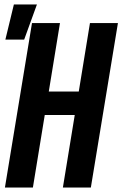

<svg xmlns="http://www.w3.org/2000/svg" viewBox="-20 -838 547 858"><path d="M2 0 123 -735H248L198 -429H332L382 -735H507L386 0H261L314 -324H180L127 0ZM4 -661 42 -818H145L88 -661Z"/></svg>

Font: Iosevka Curly Extrabold
Style: Italic
Weight: 800
Italic angle: -9°
Monospace: yes
Designer: Belleve Invis
Foundry: Belleve Invis
Version: Version 22.1.2; ttfautohint (v1.8.4)